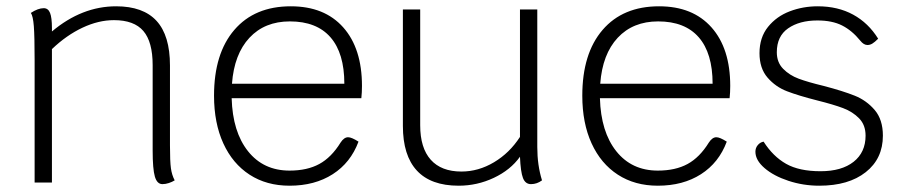

<svg xmlns="http://www.w3.org/2000/svg" viewBox="-20 -580 2865 610"><path d="M535 -7Q527 -2 516.5 1.5Q506 5 496 5Q479 5 472 -19Q465 -43 465 -102V-373Q465 -447 435.5 -481.5Q406 -516 342 -516Q293 -516 242 -492Q191 -468 145 -424V0H90V-388Q90 -464 87.5 -496.5Q85 -529 78 -539Q101 -554 119 -554Q133 -554 139 -539Q145 -524 145 -491V-480Q240 -560 349 -560Q435 -560 477.5 -513.5Q520 -467 520 -372V-118Q520 -67 523 -45.5Q526 -24 535 -7Z M1128 -268H716Q719 -161 768 -99.5Q817 -38 900 -38Q956 -38 994.5 -59Q1033 -80 1062 -127Q1073 -144 1086 -144Q1097 -144 1119 -130Q1094 -63 1037 -26.5Q980 10 900 10Q827 10 773 -25Q719 -60 689.5 -124.5Q660 -189 660 -276Q660 -410 724.5 -485Q789 -560 904 -560Q1011 -560 1070.5 -493Q1130 -426 1130 -307Q1130 -286 1128 -268ZM1074 -314Q1074 -411 1030 -461.5Q986 -512 901 -512Q821 -512 772.5 -460Q724 -408 717 -314Z M1702 -7Q1686 5 1667 5Q1649 5 1641.5 -14.5Q1634 -34 1632 -82Q1602 -40 1549 -15Q1496 10 1437 10Q1349 10 1304.5 -38Q1260 -86 1260 -180V-550H1315V-182Q1315 -110 1348.5 -72.5Q1382 -35 1446 -35Q1500 -35 1549.5 -64.5Q1599 -94 1632 -145V-550H1687V-113Q1687 -55 1702 -7Z M2298 -268H1886Q1889 -161 1938 -99.5Q1987 -38 2070 -38Q2126 -38 2164.5 -59Q2203 -80 2232 -127Q2243 -144 2256 -144Q2267 -144 2289 -130Q2264 -63 2207 -26.5Q2150 10 2070 10Q1997 10 1943 -25Q1889 -60 1859.5 -124.5Q1830 -189 1830 -276Q1830 -410 1894.5 -485Q1959 -560 2074 -560Q2181 -560 2240.5 -493Q2300 -426 2300 -307Q2300 -286 2298 -268ZM2244 -314Q2244 -411 2200 -461.5Q2156 -512 2071 -512Q1991 -512 1942.5 -460Q1894 -408 1887 -314Z M2380 -98Q2380 -110 2387.5 -119Q2395 -128 2406 -130Q2436 -83 2477.5 -59.5Q2519 -36 2587 -36Q2654 -36 2692 -66Q2730 -96 2730 -149Q2730 -183 2709.5 -204Q2689 -225 2658.5 -236.5Q2628 -248 2576 -261Q2517 -276 2480.5 -290Q2444 -304 2418.5 -333.5Q2393 -363 2393 -411Q2393 -461 2420 -494.5Q2447 -528 2489 -544Q2531 -560 2578 -560Q2642 -560 2690.5 -533.5Q2739 -507 2770 -457Q2759 -446 2751.5 -441.5Q2744 -437 2736 -437Q2724 -437 2713 -451Q2687 -483 2655.5 -499Q2624 -515 2577 -515Q2520 -515 2484 -490Q2448 -465 2448 -414Q2448 -382 2468 -361.5Q2488 -341 2517.5 -330Q2547 -319 2597 -307Q2658 -291 2695.5 -276Q2733 -261 2759 -230.5Q2785 -200 2785 -149Q2785 -76 2730.5 -33Q2676 10 2583 10Q2532 10 2485 -5.5Q2438 -21 2409 -46Q2380 -71 2380 -98Z"/></svg>

Font: Krub Light
Style: Regular
Weight: 300
Designer: Ekaluck Peanpanawate
Foundry: Cadson Demak Co.,Ltd.
Version: Version 1.000; ttfautohint (v1.6)